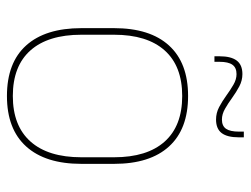

<svg xmlns="http://www.w3.org/2000/svg" viewBox="-103 -591 705 539"><g transform="rotate(90 249.5 -321.5)"><path d="M249.5 11.5Q156 11.5 107.5 -42.5Q59 -96.5 59 -197.5V-289Q59 -390 107.8 -443.5Q156.5 -497 249.5 -497Q342.5 -497 391.2 -443.5Q440 -390 440 -289V-197.5Q440 -96.5 391.2 -42.5Q342.5 11.5 249.5 11.5ZM249.5 -5Q333 -5 377.2 -54.5Q421.5 -104 421.5 -197.5V-289Q421.5 -382 377.5 -431.2Q333.5 -480.5 249.5 -480.5Q165.5 -480.5 121.5 -431.2Q77.5 -382 77.5 -289V-197.5Q77.5 -104 121.5 -54.5Q165.5 -5 249.5 -5ZM315.5 -575.5Q297 -575.5 280.5 -584.2Q264 -593 248.5 -604.2Q233 -615.5 218 -624.2Q203 -633 188 -633Q170 -633 161.8 -621.5Q153.5 -610 153.5 -585V-571H138V-585.5Q138 -617.5 150 -633.5Q162 -649.5 188 -649.5Q206 -649.5 222.5 -640.8Q239 -632 254.5 -620.8Q270 -609.5 285.2 -600.8Q300.5 -592 315.5 -592Q333.5 -592 341.5 -603.5Q349.5 -615 349.5 -640V-653.5H365.5V-639Q365.5 -607 353.5 -591.2Q341.5 -575.5 315.5 -575.5Z"/></g></svg>

Font: Anek Telugu Medium Thin
Style: Regular
Weight: 250
Version: Version 1.003